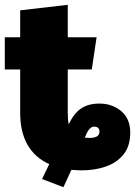

<svg xmlns="http://www.w3.org/2000/svg" viewBox="-22 -689 562 799"><path d="M242 90 153 56 183 -6Q62 -61 62 -220V-400H-2V-534H62V-646L260 -669V-534H380L360 -400H260V-220Q260 -189 264 -172Q286 -218 316 -238Q346 -258 392 -258Q445 -258 482.5 -226.5Q520 -195 520 -137Q520 -82 493 -47.5Q466 -13 420 3.5Q374 20 316 20L275 18ZM353 -115Q369 -115 380.5 -121Q392 -127 392 -141Q392 -161 371 -162Q359 -162 350 -152Q341 -142 331 -116Z"/></svg>

Font: Trujillo Black
Style: Regular
Weight: 900
Designer: Fira Sans original fonts by bBox Type GmbH, Carrois Corporate GbR, & Edenspiekermann AG / Changes by Cristiano Sobral
Foundry: Fira Sans original fonts by bBox Type GmbH, Carrois Corporate GbR, & Edenspiekermann AG / Changes by Cristiano Sobral
Version: Version 4.301;July 28, 2020;FontCreator 13.0.0.2655 64-bit